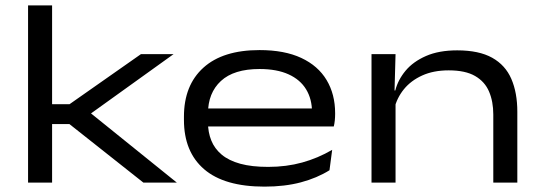

<svg xmlns="http://www.w3.org/2000/svg" viewBox="-20 -680 2022 715"><path d="M514 0 238.5 -218H157V-292H239L505 -478.5H626.5L305.5 -248V-268.5L638.5 0ZM84.5 0V-660H174V0Z M965 15Q815.5 15 740.2 -49.8Q665 -114.5 665 -233.5V-245.5Q665 -362.5 737.5 -428Q810 -493.5 946.5 -493.5Q1039.5 -493.5 1102 -464.2Q1164.5 -435 1196.2 -382Q1228 -329 1228 -258.5V-255.5Q1228 -244 1226.8 -231.5Q1225.5 -219 1223 -209H1139.5Q1141 -220.5 1141.5 -234.5Q1142 -248.5 1142 -261.5Q1142 -311 1120 -347.2Q1098 -383.5 1054.5 -403.2Q1011 -423 946.5 -423Q851 -423 802.8 -378.5Q754.5 -334 754.5 -257V-249.5V-240V-224Q754.5 -187.5 766.8 -157Q779 -126.5 805.5 -104.2Q832 -82 874.8 -70.2Q917.5 -58.5 978.5 -58.5Q1046.5 -58.5 1105.2 -74.8Q1164 -91 1217 -122L1207 -46Q1160.5 -17 1100.5 -1Q1040.5 15 965 15ZM706 -209V-276H1205.5V-209Z M1817 0V-253.5Q1817 -302 1801.2 -339Q1785.5 -376 1749.2 -397Q1713 -418 1651 -418Q1594.5 -418 1552.5 -399Q1510.5 -380 1484.2 -347.8Q1458 -315.5 1448.5 -275.5L1434.5 -343H1452Q1462 -382.5 1490.2 -416.5Q1518.5 -450.5 1566.5 -471.5Q1614.5 -492.5 1682.5 -492.5Q1763.5 -492.5 1812.8 -465Q1862 -437.5 1884.2 -386.2Q1906.5 -335 1906.5 -263.5V0ZM1363.5 0V-478.5H1453L1449 -334.5L1453 -324V0Z"/></svg>

Font: Anek Latin Expanded
Style: Regular
Weight: 400
Width: 7
Designer: Yesha Goshar
Foundry: Ek Type
Version: Version 1.003